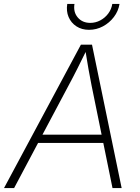

<svg xmlns="http://www.w3.org/2000/svg" viewBox="-36 -954 712 974"><path d="M-15.6 0 374.5 -727.5H430.7L581.1 0H534.7L428.7 -519.5Q421.4 -557.1 412.8 -604Q404.3 -650.9 395.5 -708H407.2Q379.9 -652.3 356.4 -605.7Q333 -559.1 311.5 -519.5L35.6 0ZM138.2 -229 145 -271H510.3L503.4 -229ZM415.5 -802.7Q378.9 -802.7 351.8 -820.3Q324.7 -837.9 312 -867.7Q299.3 -897.5 305.2 -934.1H341.8Q335 -893.1 358.4 -865.5Q381.8 -837.9 421.9 -837.9Q448.7 -837.9 472.7 -850.6Q496.6 -863.3 512.9 -885Q529.3 -906.7 533.7 -934.1H570.3Q564.5 -897.5 541.7 -867.7Q519 -837.9 486.1 -820.3Q453.1 -802.7 415.5 -802.7Z"/></svg>

Font: Inter ExtraLight
Style: Italic
Weight: 250
Italic angle: -9.3988°
Designer: Rasmus Andersson
Foundry: rsms
Version: Version 4.001;git-66647c0bb